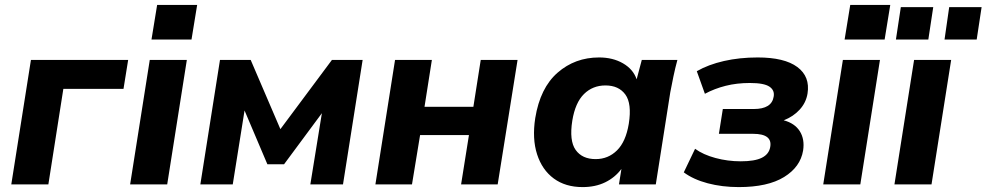

<svg xmlns="http://www.w3.org/2000/svg" viewBox="-20 -751 4018 782"><path d="M26 0 106 -507H502L483 -389H238L177 0Z M510 0ZM597 -590 620 -731H783L760 -590ZM510 0 590 -507H741L661 0Z M796 0 876 -507H1001L1122 -225L1332 -507H1457L1377 0H1244L1291 -290L1137 -82H1069L976 -301L928 0Z M1509 0 1589 -507H1739L1709 -316H1908L1938 -507H2088L2007 0H1858L1890 -201H1691L1658 0Z M2147 0ZM2353 11Q2283 11 2235.5 -24Q2188 -59 2167.5 -122.5Q2147 -186 2160 -270Q2180 -393 2251 -455Q2322 -517 2420 -517Q2476 -517 2517.5 -493Q2559 -469 2573 -428L2594 -507H2739Q2730 -474 2723 -440.5Q2716 -407 2710 -375L2651 0H2501L2511 -63Q2485 -28 2445 -8.5Q2405 11 2353 11ZM2406 -103Q2457 -103 2493 -138.5Q2529 -174 2541 -247Q2554 -329 2527 -366Q2500 -403 2446 -403Q2394 -403 2358.5 -368Q2323 -333 2311 -260Q2298 -178 2324.5 -140.5Q2351 -103 2406 -103Z M2989 11Q2921 11 2862.5 -4.5Q2804 -20 2765 -49L2811 -145Q2844 -121 2894 -107.5Q2944 -94 2997 -94Q3054 -94 3083 -108.5Q3112 -123 3117 -152Q3127 -206 3047 -206H2908L2924 -307H3050Q3123 -307 3131 -357Q3136 -383 3114 -398Q3092 -413 3034 -413Q2981 -413 2935.5 -401.5Q2890 -390 2851 -369L2818 -461Q2865 -488 2928.5 -502.5Q2992 -517 3066 -517Q3175 -517 3227.5 -478Q3280 -439 3269 -370Q3263 -333 3237 -304.5Q3211 -276 3172 -261Q3217 -249 3237.5 -216.5Q3258 -184 3251 -138Q3240 -71 3173.5 -30Q3107 11 2989 11Z M3333 0ZM3420 -590 3443 -731H3606L3583 -590ZM3333 0 3413 -507H3564L3484 0Z M3623 0ZM3623 0 3703 -507H3854L3774 0ZM3827 -590 3846 -722H3978L3958 -590ZM3629 -590 3649 -722H3781L3761 -590Z"/></svg>

Font: Winston
Style: Bold Italic
Weight: 700
Italic angle: -9°
Designer: Original fonts by Vernon Adams / Changes by Cristiano Sobral
Foundry: Original fonts by Vernon Adams / Changes by Cristiano Sobral
Version: Version 2.503;July 17, 2020;FontCreator 13.0.0.2655 64-bit